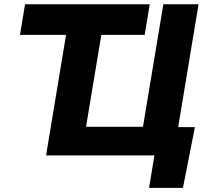

<svg xmlns="http://www.w3.org/2000/svg" viewBox="-20 -748 998 924"><path d="M76.2 -580.1 100.6 -727.5H700.7L676.3 -580.1ZM814.9 0H201.7L322.3 -727.5H492.2L394 -137.7H668L766.1 -727.5H935.5ZM697.3 156.2 723.1 0H678.7L701.2 -136.2H918L860.4 156.2Z"/></svg>

Font: Inter 28pt ExtraBold
Style: Italic
Weight: 800
Italic angle: -9.3988°
Designer: Rasmus Andersson
Foundry: rsms
Version: Version 4.001;git-66647c0bb